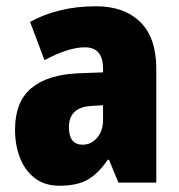

<svg xmlns="http://www.w3.org/2000/svg" viewBox="-20 -583 573 613"><path d="M287 -563Q376 -563 427.5 -513Q479 -463 479 -363V0H358L328 -73H324Q295 -30 261 -10Q227 10 170 10Q123 10 91.5 -14Q60 -38 44 -78.5Q28 -119 28 -169Q28 -258 80 -301.5Q132 -345 231 -349L309 -352V-364Q309 -432 251 -432Q199 -432 122 -391L76 -513Q119 -537 172 -550Q225 -563 287 -563ZM275 -245Q200 -242 200 -177Q200 -121 244 -121Q271 -121 290 -143Q309 -165 309 -200V-247Z"/></svg>

Font: Noto Sans Kannada Condensed Black
Style: Regular
Weight: 900
Width: 3
Designer: Jelle Bosma - Monotype Design Team
Foundry: Monotype Imaging Inc.
Version: Version 2.005; ttfautohint (v1.8.4.7-5d5b)